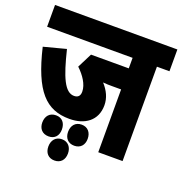

<svg xmlns="http://www.w3.org/2000/svg" viewBox="-135 -740 944 994"><g transform="rotate(20 337.0 -243.0)"><path d="M605 -502H674V-622H0V-502H471V-444H263L222 -363C257 -330 286 -288 286 -248C286 -224 274 -213 253 -213C202 -213 171 -285 136 -429L14 -397C68 -169 142 -93 271 -93C355 -93 418 -136 418 -221C418 -261 401 -297 371 -330C389 -328 408 -328 422 -328H471V18H605ZM288 -28C288 6 308 29 342 29C376 29 396 6 396 -28C396 -63 376 -87 342 -87C308 -87 288 -63 288 -28ZM146 -28C146 6 166 29 201 29C235 29 254 6 254 -28C254 -63 235 -87 201 -87C166 -87 146 -63 146 -28ZM218 78C218 113 238 136 272 136C306 136 326 113 326 78C326 44 306 19 272 19C238 19 218 44 218 78Z"/></g></svg>

Font: Noto Sans Devanagari UI ExtraCondensed ExtraBold
Style: Regular
Weight: 800
Width: 2
Designer: Jelle Bosma - Monotype Design Team
Foundry: Monotype Imaging Inc.
Version: Version 2.003